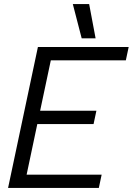

<svg xmlns="http://www.w3.org/2000/svg" viewBox="-20 -932 658 952"><path d="M341 -912H422L454 -742H385ZM168 -699H618L604 -633H232L179 -383H458L444 -317H165L112 -66H484L470 0H20Z"/></svg>

Font: Prompt Light
Style: Italic
Weight: 300
Italic angle: -12°
Designer: Katatrad Team
Foundry: CadsonDemak
Version: Version 1.000